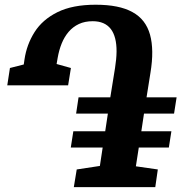

<svg xmlns="http://www.w3.org/2000/svg" viewBox="-20 -772 770 792"><path d="M284.5 0 296.5 -73 392 -87.5 403.5 -163.5H272L282.5 -230.5H414L425 -303.5H294L304 -370.5H435L454.5 -491.5Q460.5 -529 460.8 -559.5Q461 -590 455 -613.5Q449 -637 436.8 -652.8Q424.5 -668.5 406 -676.5Q387.5 -684.5 362.5 -684.5Q330 -684.5 305.5 -673Q281 -661.5 263.2 -640.8Q245.5 -620 234.5 -592.8Q223.5 -565.5 218 -534L213.5 -508L272.5 -491.5L261 -420H10L21 -491.5L78 -506L81 -526.5Q90 -588 122.5 -639.5Q155 -691 217 -721.8Q279 -752.5 374.5 -752.5Q423 -752.5 460.8 -745Q498.5 -737.5 526.2 -722.2Q554 -707 572 -683.8Q590 -660.5 598.8 -629.2Q607.5 -598 608 -558.5Q608.5 -519 600.5 -471L584.5 -370.5H708.5L698 -303.5H574L563 -230.5H687L676.5 -163.5H552.5L540.5 -86L631 -73L620.5 0Z"/></svg>

Font: Merriweather ExtraBold
Style: Italic
Weight: 800
Italic angle: -7.8°
Version: Version 2.101